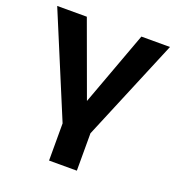

<svg xmlns="http://www.w3.org/2000/svg" viewBox="-125 -602 811 883"><g transform="rotate(20 280.5 -160.5)"><path d="M213 180V-2L5 -501H150L283 -137L417 -501H557L349 -3V180Z"/></g></svg>

Font: Nunito Sans 7pt
Style: Bold
Weight: 700
Designer: Vernon Adams
Foundry: Vernon Adams
Version: Version 3.101;gftools[0.9.27]